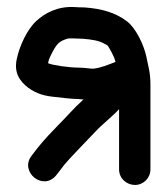

<svg xmlns="http://www.w3.org/2000/svg" viewBox="-20 -516 472 545"><path d="M204 -324C175.8 -324 127.4 -331.1 116.3 -336.7C119 -348.2 119.9 -350.9 130 -370.2C143 -393.7 148.6 -399.1 172.7 -406.6C181.5 -408 195.9 -406.1 215 -406C241.7 -403.9 261.2 -400.5 275.6 -392.3C289 -384.6 283.4 -390.8 296.1 -368.9C302 -357.7 305.3 -350.1 307.9 -340.3C286.6 -332 268.8 -324.2 245.4 -321C234.4 -321.1 219.5 -324 204 -324ZM407 -35V-277C407 -310.4 400.4 -329.4 395.5 -354.9C388.6 -388 366.6 -434.5 341.5 -454.6C308.4 -480.4 268.1 -491.5 219.8 -494.9C219.4 -495 218.6 -495 218 -495C209.1 -495 201.1 -495.3 192.7 -495.9C144.1 -499 107.8 -479.2 83 -456.4C56.4 -431.8 35.1 -384.7 27.6 -348.5C19.2 -310.2 35.4 -286 60 -267C85 -249 107.4 -243.4 137.7 -240.6C155.7 -238.9 176.8 -235.3 201 -235C204.3 -234.7 211.3 -234.1 216.9 -233.6C185.6 -205.4 175.6 -191 140.2 -155.5C104.4 -118.7 92.6 -104.4 69.6 -73.9C34.7 -28.9 101.5 27.3 139.2 -18C148.2 -28.7 151.8 -34.7 162.7 -48.6C173.3 -62.1 236.9 -127.6 251.3 -142.9C269.2 -162.3 296.6 -183.1 318 -206.1V-35C318 -9 340 9 363 9C387.3 9 407 -10.7 407 -35Z"/></svg>

Font: Just Breathe
Style: Bd
Weight: 400
Foundry: Cannot Into Space Fonts
Version: Version 0.72